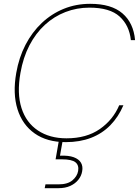

<svg xmlns="http://www.w3.org/2000/svg" viewBox="-20 -732 727 1005"><path d="M324 12Q226 12 161.5 -33.5Q97 -79 71.5 -160.5Q46 -242 65 -350Q79 -431 113.5 -497.5Q148 -564 199 -612Q250 -660 314 -686Q378 -712 452 -712Q563 -712 621 -662Q679 -612 687 -522H665Q657 -599 606 -645.5Q555 -692 448 -692Q382 -692 322.5 -669Q263 -646 215 -602Q167 -558 134 -494.5Q101 -431 87 -350Q68 -243 92.5 -166.5Q117 -90 178.5 -49Q240 -8 328 -8Q433 -8 502.5 -56.5Q572 -105 604 -181H626Q600 -120 557.5 -76.5Q515 -33 456.5 -10.5Q398 12 324 12ZM214 253 218 233H286Q334 233 359 212Q384 191 389 163Q394 133 375 117.5Q356 102 304 102H271L290 -7H310L294 83Q339 81 366 91Q393 101 404 120Q415 139 410 165Q406 189 390 209Q374 229 348 241Q322 253 286 253Z"/></svg>

Font: DM Sans 18pt Thin
Style: Italic
Weight: 250
Italic angle: -10°
Designer: Colophon Foundry, Jonny Pinhorn
Foundry: Colophon Foundry
Version: Version 4.004;gftools[0.9.30]